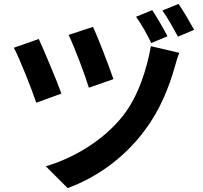

<svg xmlns="http://www.w3.org/2000/svg" viewBox="-20 -888 1040 985"><path d="M813 -834C840 -798 870 -741 893 -700L976 -735C957 -770 920 -833 896 -868ZM678 -802C705 -765 736 -710 756 -667L839 -702C820 -740 785 -799 761 -836ZM332 -709C362 -647 417 -501 436 -438L562 -482C540 -547 481 -700 457 -750ZM51 -643C80 -590 145 -425 166 -361L295 -408C271 -475 208 -624 179 -688ZM754 -651C735 -542 692 -396 610 -293C508 -164 352 -75 215 -35L327 77C472 24 615 -75 720 -216C803 -325 847 -443 875 -539C882 -562 889 -592 900 -617Z"/></svg>

Font: Spoqa Han Sans Neo Bold
Style: Bold
Weight: 700
Designer: [Spoqa Han Sans Neo] Dong-huui Kim  Younghwa Kang  Yujin Lee  [Noto Sans] Ryoko NISHIZUKA  (kana & ideographs); Paul D. 
Foundry: Spoqa (http://www.spoqa-han-sans.com)
Version: Version 1.000